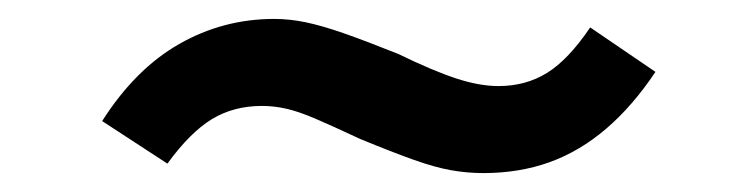

<svg xmlns="http://www.w3.org/2000/svg" viewBox="-20 -388 788 203"><path d="M491 -205Q474 -205 457 -208Q440 -211 417.5 -219Q395 -227 361 -241Q331 -255 313.5 -262.5Q296 -270 283 -273Q270 -276 257 -276Q227 -276 204 -262Q181 -248 157 -215L88 -260Q123 -315 169.5 -341.5Q216 -368 270 -368Q286 -368 303 -364.5Q320 -361 343 -353Q366 -345 401 -331Q438 -313 462.5 -305Q487 -297 507 -297Q536 -297 558.5 -311Q581 -325 604 -359L673 -312Q649 -276 621 -252Q593 -228 561 -216.5Q529 -205 491 -205Z"/></svg>

Font: Nunito Sans 10pt Expanded
Style: Bold Italic
Weight: 700
Width: 7
Italic angle: -9°
Designer: Vernon Adams
Foundry: Vernon Adams
Version: Version 3.101;gftools[0.9.27]